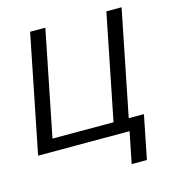

<svg xmlns="http://www.w3.org/2000/svg" viewBox="-126 -806 1017 1101"><g transform="rotate(-15 382.5 -256.0)"><path d="M13.7 0 153.3 -698.2H243.7L118.7 -73.2H481L606 -698.2H696.3L571.3 -73.2H661.6L609.9 185.5H519.5L556.6 0Z"/></g></svg>

Font: Sansation
Style: Italic
Weight: 400
Designer: Bernd Montag
Version: Version 1.301